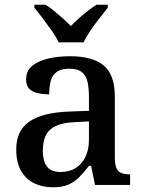

<svg xmlns="http://www.w3.org/2000/svg" viewBox="-20 -786 613 816"><path d="M204 10Q160 10 124.5 -7.5Q89 -25 69 -60.5Q49 -96 49 -151Q49 -231 105 -269.5Q161 -308 276 -312L358 -315V-373Q358 -409 352.5 -436Q347 -463 329 -478.5Q311 -494 274 -494Q239 -494 220.5 -480Q202 -466 195.5 -441.5Q189 -417 189 -385Q141 -385 116 -399.5Q91 -414 91 -449Q91 -485 116.5 -506Q142 -527 184.5 -537Q227 -547 278 -547Q373 -547 420.5 -508Q468 -469 468 -375V-117Q468 -89 474 -73.5Q480 -58 494 -51.5Q508 -45 530 -45H533V0H384L367 -81H358Q337 -54 317 -33.5Q297 -13 271 -1.5Q245 10 204 10ZM236 -55Q274 -55 301 -71.5Q328 -88 343 -119Q358 -150 358 -191V-270L299 -267Q247 -265 217 -250.5Q187 -236 174.5 -210Q162 -184 162 -146Q162 -116 170 -95.5Q178 -75 194.5 -65Q211 -55 236 -55ZM229 -606Q219 -629 200 -655.5Q181 -682 161.5 -708Q142 -734 126 -753V-766H173Q191 -755 210 -739.5Q229 -724 247.5 -707.5Q266 -691 281 -675Q296 -691 314.5 -707.5Q333 -724 353 -739.5Q373 -755 390 -766H438V-753Q423 -734 402.5 -708Q382 -682 364 -655.5Q346 -629 335 -606Z"/></svg>

Font: Noto Serif Thai Medium
Style: Regular
Weight: 500
Version: Version 2.001